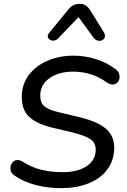

<svg xmlns="http://www.w3.org/2000/svg" viewBox="-20 -968 659 997"><path d="M56 -56Q34 -70 34 -95Q34 -112 44.5 -124.5Q55 -137 72 -137Q83 -137 97 -129Q143 -99 194 -86.5Q245 -74 306 -74Q384 -74 430.5 -105.5Q477 -137 477 -191Q477 -226 450 -245Q423 -264 354 -281L248 -306Q171 -325 132 -360.5Q93 -396 93 -465Q93 -529 129 -577.5Q165 -626 226.5 -652.5Q288 -679 362 -679Q420 -679 478 -661Q536 -643 581 -608Q601 -594 601 -569Q601 -553 591 -541Q581 -529 565 -529Q551 -529 534 -540Q497 -568 452.5 -582Q408 -596 360 -596Q285 -596 237 -562Q189 -528 189 -472Q189 -433 211.5 -415Q234 -397 286 -385L391 -360Q486 -337 529.5 -300Q573 -263 573 -202Q573 -135 536.5 -87Q500 -39 437.5 -15Q375 9 298 9Q229 9 166.5 -7Q104 -23 56 -56ZM256 -757Q245 -757 236.5 -763.5Q228 -770 228 -780Q228 -788 236 -798L331 -914Q344 -932 359.5 -940Q375 -948 395 -948Q414 -948 426.5 -939Q439 -930 451 -911L520 -799Q525 -792 525 -782Q525 -770 516.5 -763Q508 -756 496 -756Q479 -756 466 -772L388 -879L281 -768Q270 -757 256 -757Z"/></svg>

Font: SN Pro
Style: Italic
Weight: 400
Italic angle: -9°
Designer: Tobias Whetton
Foundry: Supernotes
Version: Version 1.003